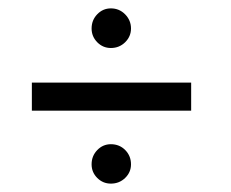

<svg xmlns="http://www.w3.org/2000/svg" viewBox="-20 -561 550 458"><path d="M244.5 -541Q264.5 -541 278.5 -526.8Q292.5 -512.5 292.5 -493Q292.5 -474 278.5 -460.2Q264.5 -446.5 244.5 -446.5Q225.5 -446.5 212 -460.2Q198.5 -474 198.5 -493Q198.5 -513 212 -527Q225.5 -541 244.5 -541ZM56 -297V-364H436V-297ZM244.5 -217Q265 -217 278.8 -203Q292.5 -189 292.5 -169Q292.5 -150 278.5 -136.5Q264.5 -123 244.5 -123Q225.5 -123 212 -136.5Q198.5 -150 198.5 -169Q198.5 -189 212 -203Q225.5 -217 244.5 -217Z"/></svg>

Font: League Spartan
Style: Regular
Weight: 350
Foundry: The League of Moveable Type
Version: Version 2.002